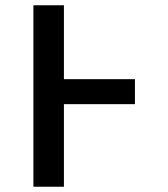

<svg xmlns="http://www.w3.org/2000/svg" viewBox="-20 -710 640 730"><path d="M223 -314V0H107V-690H223V-409H493V-314Z"/></svg>

Font: Fira Mono Medium
Style: Regular
Weight: 500
Designer: Carrois Corporate & Edenspiekermann AG
Foundry: Carrois Corporate GbR & Edenspiekermann AG
Version: Version 3.206